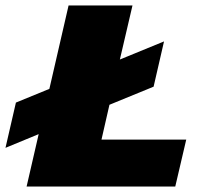

<svg xmlns="http://www.w3.org/2000/svg" viewBox="-22 -680 740 700"><path d="M348 -171H657L617 0H75L119 -191L-2 -141L36 -306L158 -356L228 -660H461L415 -463L576 -529L538 -364L377 -298Z"/></svg>

Font: Elaine Sans Black
Style: Italic
Weight: 900
Italic angle: -13°
Designer: Wei Huang
Foundry: Wei Huang
Version: Version 2.001;December 24, 2019;FontCreator 12.0.0.2547 64-b